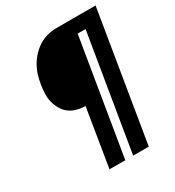

<svg xmlns="http://www.w3.org/2000/svg" viewBox="-177 -841 866 948"><g transform="rotate(-30 256.5 -367.5)"><path d="M168 0 222 -330Q197 -330 173.5 -336.5Q150 -343 132 -356.5Q114 -370 102 -390.5Q90 -411 84 -434Q78 -457 79 -482Q80 -507 84 -532Q88 -557 95.5 -582Q103 -607 116.5 -630.5Q130 -654 149 -674Q168 -694 190.5 -708Q213 -722 238.5 -728.5Q264 -735 289 -735H513L392 0H303L412 -659H367L258 0Z"/></g></svg>

Font: Iosevka Term Curly Oblique
Style: Bold
Weight: 700
Italic angle: -9°
Designer: Belleve Invis
Foundry: Belleve Invis
Version: Version 32.3.0